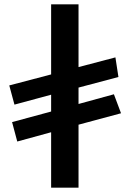

<svg xmlns="http://www.w3.org/2000/svg" viewBox="-20 -880 608 890"><path d="M344 -10V-302L541 -355L508 -443L344 -398V-474L529 -523L515 -614L344 -569V-860H217V-535L23 -484L47 -395L217 -441V-363L36 -314L60 -224L217 -267V-10Z"/></svg>

Font: Ny Stormning
Style: Fi
Weight: 300
Designer: Robert Jablonski, Mew Too
Foundry: Cannot Into Space Fonts
Version: Version 0.90